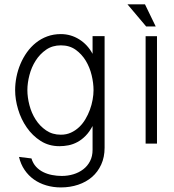

<svg xmlns="http://www.w3.org/2000/svg" viewBox="-20 -653 789 873"><path d="M455.6 19Q455.6 61.5 440.2 95.2Q424.8 128.9 398.2 151.9Q371.6 174.8 335.2 187Q298.8 199.2 256.8 199.2Q221.7 199.2 190.4 189.9Q159.2 180.7 134.3 163.1Q109.4 145.5 91.8 119.6Q74.2 93.8 66.4 60.5L123 67.4Q129.9 89.8 143.8 105Q157.7 120.1 176.5 129.4Q195.3 138.7 217 142.8Q238.8 147 260.7 147Q288.6 147 313.7 139.4Q338.9 131.8 358.4 116.9Q377.9 102.1 389.4 79.8Q400.9 57.6 400.9 28.3V-80.1Q386.7 -53.2 369.1 -35.4Q351.6 -17.6 332 -7.1Q312.5 3.4 291.7 7.6Q271 11.7 250.5 11.7Q202.1 11.7 164.8 -12.2Q127.4 -36.1 101.6 -73.5Q75.7 -110.8 62.3 -155.8Q48.8 -200.7 48.8 -243.2Q48.8 -272.9 54.9 -303.5Q61 -334 73 -362.3Q85 -390.6 102.5 -415.3Q120.1 -439.9 143.3 -458.5Q166.5 -477.1 194.8 -487.5Q223.1 -498 256.8 -498Q301.8 -498 340.1 -474.1Q378.4 -450.2 400.9 -408.2V-488.8H455.6ZM405.3 -243.2Q405.3 -275.4 396.7 -311Q388.2 -346.7 369.9 -377Q351.6 -407.2 323.7 -427Q295.9 -446.8 256.8 -446.8Q218.3 -446.8 189.7 -427Q161.1 -407.2 142.1 -377.2Q123 -347.2 113.8 -311.3Q104.5 -275.4 104.5 -243.2Q104.5 -210.9 113.8 -175Q123 -139.2 142.1 -109.4Q161.1 -79.6 189.7 -60.1Q218.3 -40.5 256.8 -40.5Q281.7 -40.5 302.2 -49.8Q322.8 -59.1 339.4 -74.7Q356 -90.3 368.2 -110.8Q380.4 -131.3 388.7 -153.8Q397 -176.3 401.1 -199.5Q405.3 -222.7 405.3 -243.2Z M688 -532.7H644.5L559.6 -633.3H639.2ZM693.8 0H642.1V-488.3H693.8Z"/></svg>

Font: SaysetthaMai
Style: Regular
Weight: 400
Designer: John M. Durdin
Foundry: Lao Script for Windows
Version: Version 1.101